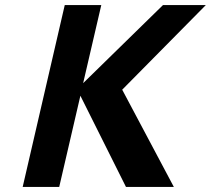

<svg xmlns="http://www.w3.org/2000/svg" viewBox="-20 -742 837 762"><path d="M480 0 299 -362 215 0H70L237 -722H382L310 -412L627 -722H797L465 -386L670 0Z"/></svg>

Font: Perun
Style: Bold Italic
Weight: 700
Italic angle: -12°
Foundry: Copyright (c) Stefan Peev, Context Ltd, 2016
Version: Version 1.027